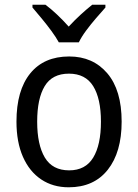

<svg xmlns="http://www.w3.org/2000/svg" viewBox="-20 -786 586 816"><path d="M497 -269Q497 -139 438 -64.5Q379 10 272 10Q205 10 155 -23.5Q105 -57 77.5 -119.5Q50 -182 50 -269Q50 -402 108.5 -474Q167 -546 274 -546Q375 -546 436 -474.5Q497 -403 497 -269ZM138 -269Q138 -171 170.5 -116.5Q203 -62 274 -62Q343 -62 376 -116Q409 -170 409 -269Q409 -367 376 -420Q343 -473 273 -473Q202 -473 170 -420Q138 -367 138 -269ZM230 -606Q218 -628 198.5 -654.5Q179 -681 157.5 -707Q136 -733 118 -754V-766H173Q196 -749 222 -724.5Q248 -700 272 -673Q298 -701 322 -723Q346 -745 372 -766H428V-754Q411 -735 388.5 -709Q366 -683 346 -656Q326 -629 315 -606Z"/></svg>

Font: Noto Sans SemiCondensed
Style: Regular
Weight: 400
Width: 4
Designer: Monotype Design Team
Foundry: Monotype Imaging Inc.
Version: Version 2.013; ttfautohint (v1.8.4.7-5d5b)